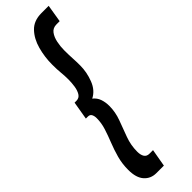

<svg xmlns="http://www.w3.org/2000/svg" viewBox="-321 -734 938 938"><g transform="rotate(-45 148.0 -265.0)"><path d="M4 102Q4 59 14.5 21Q25 -17 39 -52Q53 -87 63.5 -120Q74 -153 74 -186Q74 -201 68.5 -211.5Q63 -222 49 -222H35L51 -316H64Q83 -316 93 -332Q103 -348 106.5 -371.5Q110 -395 110 -417Q110 -442 107.5 -466Q105 -490 105 -525Q105 -577 118.5 -626.5Q132 -676 162.5 -708Q193 -740 246 -740H296L281 -649H259Q234 -649 220.5 -631Q207 -613 201.5 -586Q196 -559 196 -533Q196 -500 197.5 -476.5Q199 -453 199 -425Q199 -379 181.5 -333.5Q164 -288 126 -269Q145 -254 152.5 -232Q160 -210 160 -185Q160 -142 144.5 -100.5Q129 -59 113.5 -17Q98 25 98 70Q98 93 106.5 106Q115 119 133 119H158L142 210H90Q52 210 28 183Q4 156 4 102Z"/></g></svg>

Font: Georama Condensed SemiBold
Style: Italic
Weight: 600
Width: 3
Italic angle: -9°
Designer: Jean-Baptiste Levee
Foundry: Production Type
Version: Version 1.000